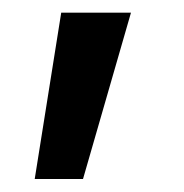

<svg xmlns="http://www.w3.org/2000/svg" viewBox="-20 -126 285 297"><path d="M33.7 150.9 74.7 -106.4H182.6L108.4 150.9Z"/></svg>

Font: Inter 28pt Medium
Style: Regular
Weight: 500
Designer: Rasmus Andersson
Foundry: rsms
Version: Version 4.001;git-66647c0bb